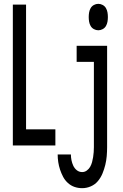

<svg xmlns="http://www.w3.org/2000/svg" viewBox="-20 -759 640 1002"><path d="M47 0V-735H116V-84H269V0ZM493 -601Q481 -601 470 -607Q459 -613 453 -623.5Q447 -634 445 -646Q443 -658 443 -670Q443 -682 445 -694Q447 -706 453 -716.5Q459 -727 470 -733Q481 -739 493 -739Q505 -739 516 -733Q527 -727 533 -716.5Q539 -706 541 -694Q543 -682 543 -670Q543 -658 541 -646Q539 -634 533 -623.5Q527 -613 516 -607Q505 -601 493 -601ZM409 223Q388 223 369 216.5Q350 210 334.5 196Q319 182 309.5 164Q300 146 293.5 126.5Q287 107 284 87Q281 67 281 47H350Q350 62 353 77Q356 92 362.5 106Q369 120 381 129.5Q393 139 409 139Q422 139 433 131Q444 123 450.5 111.5Q457 100 460.5 87Q464 74 466 61Q468 48 469 35Q470 22 470 9V-436H380V-520H539V9Q539 32 537 55.5Q535 79 529.5 101.5Q524 124 515 146Q506 168 491 186Q476 204 454 213.5Q432 223 409 223Z"/></svg>

Font: Iosevka Fixed Medium Extended
Style: Regular
Weight: 500
Width: 7
Monospace: yes
Designer: Belleve Invis
Foundry: Belleve Invis
Version: Version 24.1.1; ttfautohint (v1.8.4)